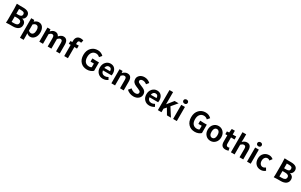

<svg xmlns="http://www.w3.org/2000/svg" viewBox="462 -3514 10121 6446"><g transform="rotate(30 5522.5 -291.5)"><path d="M88.9 5.9Q81.1 5.9 81.1 0Q89.8 -37.1 88.9 -147.5Q88.9 -169.9 88.9 -180.7V-361.3V-542Q88.9 -650.4 81.1 -722.7Q81.1 -727.5 88.9 -727.5Q137.7 -722.7 208 -722.7H328.1Q589.8 -722.7 589.8 -544.9Q589.8 -493.2 563.5 -450.2Q536.1 -404.3 491.2 -388.7V-383.8Q552.7 -369.1 588.9 -328.1Q627 -283.2 627 -212.9Q627 -108.4 546.9 -51.8Q472.7 0 346.7 0H217.8Q137.7 0 88.9 5.9ZM233.4 -111.3H334Q486.3 -111.3 486.3 -221.7Q486.3 -321.3 334 -321.3H233.4V-215.8ZM233.4 -428.7H317.4Q449.2 -428.7 449.2 -523.4Q449.2 -570.3 417 -591.8Q385.7 -612.3 319.3 -612.3H233.4V-520.5Z M742.2 210V-168V-546.9H859.4L869.1 -490.2H873Q956.1 -560.5 1034.2 -560.5Q1134.8 -560.5 1192.4 -484.4Q1249 -409.2 1249 -282.2Q1249 -147.5 1177.7 -64.5Q1111.3 13.7 1016.6 13.7Q946.3 13.7 880.9 -45.9L884.8 43.9V210ZM984.4 -104.5Q1037.1 -104.5 1068.4 -147.5Q1101.6 -194.3 1101.6 -280.3Q1101.6 -442.4 993.2 -442.4Q941.4 -442.4 884.8 -385.7V-265.6V-145.5Q932.6 -104.5 984.4 -104.5Z M1371.1 0V-273.4V-546.9H1488.3L1498 -473.6H1502Q1542 -514.6 1576.2 -535.2Q1621.1 -560.5 1669.9 -560.5Q1778.3 -560.5 1820.3 -464.8Q1863.3 -510.7 1899.4 -532.2Q1945.3 -560.5 1994.1 -560.5Q2079.1 -560.5 2123 -502Q2164.1 -446.3 2164.1 -340.8V0H2020.5V-323.2Q2020.5 -384.8 2002 -412.1Q1984.4 -437.5 1944.3 -437.5Q1897.5 -437.5 1838.9 -376V0H1695.3V-323.2Q1695.3 -384.8 1676.8 -412.1Q1659.2 -437.5 1619.1 -437.5Q1572.3 -437.5 1513.7 -376V0Z M2336.9 0V-216.8V-433.6H2263.7V-540L2336.9 -545.9V-590.8Q2336.9 -682.6 2380.9 -734.4Q2429.7 -793 2527.3 -793Q2582 -793 2630.9 -773.4L2604.5 -668Q2572.3 -679.7 2546.9 -679.7Q2480.5 -679.7 2480.5 -593.8V-546.9H2532.2Q2558.6 -546.9 2583 -549.8Q2585.9 -547.9 2585.9 -490.2Q2585.9 -432.6 2583 -430.7Q2564.5 -433.6 2532.2 -433.6H2480.5V0Z M3219.7 13.7Q3066.4 13.7 2972.7 -82Q2873 -182.6 2873 -358.4Q2873 -532.2 2974.6 -636.7Q3070.3 -736.3 3219.7 -736.3Q3352.5 -736.3 3443.4 -643.6L3366.2 -551.8Q3303.7 -612.3 3224.6 -612.3Q3132.8 -612.3 3077.1 -545.9Q3020.5 -478.5 3020.5 -363.3Q3020.5 -243.2 3074.2 -178.7Q3129.9 -111.3 3234.4 -111.3Q3293 -111.3 3325.2 -138.7V-281.2H3260.7Q3228.5 -281.2 3197.3 -278.3Q3194.3 -280.3 3194.3 -340.8Q3194.3 -401.4 3197.3 -405.3Q3244.1 -399.4 3325.2 -399.4H3454.1V-236.3V-73.2Q3415 -35.2 3356.4 -11.7Q3292 13.7 3219.7 13.7Z M3835 13.7Q3717.8 13.7 3642.6 -62.5Q3563.5 -140.6 3563.5 -272.5Q3563.5 -400.4 3641.6 -483.4Q3715.8 -560.5 3818.4 -560.5Q3927.7 -560.5 3989.3 -486.3Q4046.9 -416 4046.9 -298.8Q4046.9 -255.9 4040 -233.4H3871.1H3703.1Q3711.9 -167 3752.9 -131.8Q3792 -96.7 3854.5 -96.7Q3917 -96.7 3977.5 -134.8L4026.4 -46.9Q3938.5 13.7 3835 13.7ZM3701.2 -328.1H3812.5H3923.8Q3923.8 -385.7 3898.4 -417Q3872.1 -449.2 3820.3 -449.2Q3775.4 -449.2 3743.2 -418.9Q3709 -385.7 3701.2 -328.1Z M4165 0V-273.4V-546.9H4282.2L4292 -474.6H4295.9Q4383.8 -560.5 4473.6 -560.5Q4642.6 -560.5 4642.6 -340.8V0H4499V-323.2Q4499 -385.7 4481 -411.6Q4462.9 -437.5 4421.9 -437.5Q4390.6 -437.5 4363.3 -421.9Q4341.8 -409.2 4307.6 -376V0Z M5018.6 13.7Q4945.3 13.7 4876.5 -13.7Q4807.6 -41 4754.9 -91.8L4837.9 -191.4Q4877.9 -154.3 4925.8 -133.8Q4974.6 -111.3 5021.5 -111.3Q5077.1 -111.3 5106.9 -133.3Q5136.7 -155.3 5136.7 -194.3Q5136.7 -229.5 5108.4 -252Q5090.8 -265.6 5035.2 -289.1Q5030.3 -291 5028.3 -292L4931.6 -333Q4785.2 -393.6 4785.2 -527.3Q4785.2 -617.2 4855.5 -676.8Q4925.8 -736.3 5035.2 -736.3Q5098.6 -736.3 5158.2 -711.9Q5217.8 -687.5 5261.7 -643.6L5188.5 -552.7Q5116.2 -612.3 5035.2 -612.3Q4987.3 -612.3 4959 -591.8Q4930.7 -571.3 4930.7 -536.1Q4930.7 -502.9 4961.9 -480.5Q4981.4 -465.8 5037.1 -444.3Q5042 -442.4 5043.9 -441.4L5138.7 -401.4Q5209 -372.1 5244.1 -329.1Q5284.2 -279.3 5284.2 -205.1Q5284.2 -113.3 5213.9 -51.8Q5140.6 13.7 5018.6 13.7Z M5637.7 13.7Q5520.5 13.7 5445.3 -62.5Q5366.2 -140.6 5366.2 -272.5Q5366.2 -400.4 5444.3 -483.4Q5518.6 -560.5 5621.1 -560.5Q5730.5 -560.5 5792 -486.3Q5849.6 -416 5849.6 -298.8Q5849.6 -255.9 5842.8 -233.4H5673.8H5505.9Q5514.6 -167 5555.7 -131.8Q5594.7 -96.7 5657.2 -96.7Q5719.7 -96.7 5780.3 -134.8L5829.1 -46.9Q5741.2 13.7 5637.7 13.7ZM5503.9 -328.1H5615.2H5726.6Q5726.6 -385.7 5701.2 -417Q5674.8 -449.2 5623 -449.2Q5578.1 -449.2 5545.9 -418.9Q5511.7 -385.7 5503.9 -328.1Z M5967.8 0V-389.6V-779.3H6107.4V-310.5H6111.3L6300.8 -546.9H6457L6267.6 -323.2L6474.6 0H6319.3L6186.5 -226.6L6107.4 -136.7V0Z M6558.6 0V-546.9H6701.2V-273.4V0ZM6630.9 -634.8Q6593.8 -634.8 6569.3 -656.7Q6544.9 -678.7 6544.9 -712.9Q6544.9 -748 6569.3 -769.5Q6593.8 -791 6630.9 -791Q6668 -791 6691.9 -769.5Q6715.8 -748 6715.8 -712.9Q6715.8 -679.7 6691.9 -657.2Q6668 -634.8 6630.9 -634.8Z M7399.4 13.7Q7246.1 13.7 7152.3 -82Q7052.7 -182.6 7052.7 -358.4Q7052.7 -532.2 7154.3 -636.7Q7250 -736.3 7399.4 -736.3Q7532.2 -736.3 7623 -643.6L7545.9 -551.8Q7483.4 -612.3 7404.3 -612.3Q7312.5 -612.3 7256.8 -545.9Q7200.2 -478.5 7200.2 -363.3Q7200.2 -243.2 7253.9 -178.7Q7309.6 -111.3 7414.1 -111.3Q7472.7 -111.3 7504.9 -138.7V-281.2H7440.4Q7408.2 -281.2 7377 -278.3Q7374 -280.3 7374 -340.8Q7374 -401.4 7377 -405.3Q7423.8 -399.4 7504.9 -399.4H7633.8V-236.3V-73.2Q7594.7 -35.2 7536.1 -11.7Q7471.7 13.7 7399.4 13.7Z M8005.9 13.7Q7898.4 13.7 7823.2 -61.5Q7743.2 -142.6 7743.2 -272.5Q7743.2 -404.3 7823.2 -485.4Q7897.5 -560.5 8005.9 -560.5Q8113.3 -560.5 8188.5 -485.4Q8268.6 -403.3 8268.6 -272.5Q8268.6 -142.6 8188.5 -61.5Q8113.3 13.7 8005.9 13.7ZM8005.9 -103.5Q8060.5 -103.5 8091.8 -149.4Q8122.1 -194.3 8122.1 -272.9Q8122.1 -351.6 8091.8 -396.5Q8060.5 -443.4 8005.9 -443.4Q7950.2 -443.4 7919.9 -396.5Q7889.6 -351.6 7889.6 -272.9Q7889.6 -194.3 7919.9 -149.4Q7951.2 -103.5 8005.9 -103.5Z M8588.9 13.7Q8409.2 13.7 8409.2 -191.4V-433.6H8332V-540L8416 -546.9L8432.6 -693.4H8552.7V-546.9H8620.1Q8654.3 -546.9 8687.5 -549.8Q8690.4 -547.9 8690.4 -490.2Q8690.4 -432.6 8687.5 -430.7Q8663.1 -433.6 8620.1 -433.6H8552.7V-312.5V-191.4Q8552.7 -99.6 8627 -99.6Q8651.4 -99.6 8680.7 -111.3L8704.1 -6.8Q8642.6 13.7 8588.9 13.7Z M8798.8 0V-389.6V-779.3H8941.4V-583L8935.5 -480.5Q9021.5 -560.5 9107.4 -560.5Q9276.4 -560.5 9276.4 -340.8V0H9132.8V-323.2Q9132.8 -385.7 9114.7 -411.6Q9096.7 -437.5 9055.7 -437.5Q9024.4 -437.5 8997.1 -421.9Q8975.6 -409.2 8941.4 -376V0Z M9423.8 0V-546.9H9566.4V-273.4V0ZM9496.1 -634.8Q9459 -634.8 9434.6 -656.7Q9410.2 -678.7 9410.2 -712.9Q9410.2 -748 9434.6 -769.5Q9459 -791 9496.1 -791Q9533.2 -791 9557.1 -769.5Q9581.1 -748 9581.1 -712.9Q9581.1 -679.7 9557.1 -657.2Q9533.2 -634.8 9496.1 -634.8Z M9953.1 13.7Q9836.9 13.7 9762.7 -61.5Q9686.5 -140.6 9686.5 -272.5Q9686.5 -403.3 9770.5 -485.4Q9850.6 -560.5 9965.8 -560.5Q10053.7 -560.5 10125 -500L10056.6 -407.2Q10014.6 -443.4 9972.7 -443.4Q9910.2 -443.4 9871.6 -396.5Q9833 -349.6 9833 -272.5Q9833 -196.3 9871.1 -149.9Q9909.2 -103.5 9968.8 -103.5Q10022.5 -103.5 10075.2 -147.5L10131.8 -52.7Q10056.6 13.7 9953.1 13.7Z M10468.8 5.9Q10460.9 5.9 10460.9 0Q10469.7 -37.1 10468.8 -147.5Q10468.8 -169.9 10468.8 -180.7V-361.3V-542Q10468.8 -650.4 10460.9 -722.7Q10460.9 -727.5 10468.8 -727.5Q10517.6 -722.7 10587.9 -722.7H10708Q10969.7 -722.7 10969.7 -544.9Q10969.7 -493.2 10943.4 -450.2Q10916 -404.3 10871.1 -388.7V-383.8Q10932.6 -369.1 10968.8 -328.1Q11006.8 -283.2 11006.8 -212.9Q11006.8 -108.4 10926.8 -51.8Q10852.5 0 10726.6 0H10597.7Q10517.6 0 10468.8 5.9ZM10613.3 -111.3H10713.9Q10866.2 -111.3 10866.2 -221.7Q10866.2 -321.3 10713.9 -321.3H10613.3V-215.8ZM10613.3 -428.7H10697.3Q10829.1 -428.7 10829.1 -523.4Q10829.1 -570.3 10796.9 -591.8Q10765.6 -612.3 10699.2 -612.3H10613.3V-520.5Z"/></g></svg>

Font: Bpmf GenSeki Gothic B
Style: B
Weight: 700
Foundry: But Ko
Version: Version 1.320